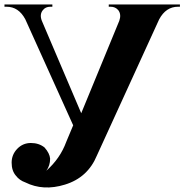

<svg xmlns="http://www.w3.org/2000/svg" viewBox="-48 -720 824 858"><path d="M159 43Q221 -12 248 -86L279 -160L65 -634Q35 -690 -19 -690H-28V-700H186V-690H177Q155 -690 143 -674Q128 -655 139 -627L315 -214L485 -627Q495 -655 481 -674Q468 -690 446 -690H438V-700H756V-690H748Q693 -690 663 -633L385 -25Q344 74 242 105Q145 135 65 95Q39 86 23 65Q4 43 4 7Q4 -29 29 -55Q54 -81 90 -81Q126 -81 151 -61Q174 -35 176 -11Q176 20 159 43Z"/></svg>

Font: Cinzel Bold(RUS BY LYAJKA)
Style: Regular
Weight: 700
Designer: Natanael Gama
Version: Version 1.001;PS 001.001;hotconv 1.0.56;makeotf.lib2.0.21325